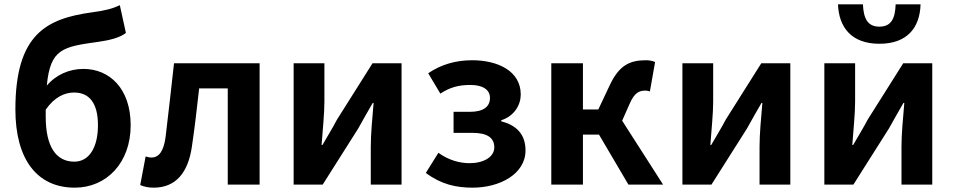

<svg xmlns="http://www.w3.org/2000/svg" viewBox="-20 -852 4400 886"><path d="M191 -346C232 -405 279 -425 322 -425C391 -425 432 -378 432 -274C432 -171 391 -106 323 -106C239 -106 191 -175 191 -313ZM533 -828C498 -812 470 -804 404 -795C194 -766 51 -694 51 -347C51 -118 150 14 325 14C471 14 583 -100 583 -274C583 -443 486 -534 365 -534C300 -534 238 -507 196 -457C212 -627 269 -636 434 -659C483 -666 532 -677 561 -700Z M689 14C790 14 849 -54 866 -179C879 -266 889 -356 899 -444H1031V0H1178V-560H783C770 -446 758 -332 744 -219C735 -152 712 -125 679 -125C668 -125 660 -128 652 -130L627 2C646 10 665 14 689 14Z M1335 0H1469L1633 -259C1651 -292 1681 -344 1700 -377H1704C1698 -307 1691 -233 1691 -176V0H1833V-560H1699L1535 -300C1518 -267 1487 -216 1468 -183H1464C1469 -252 1477 -327 1477 -383V-560H1335Z M2161 14C2285 14 2405 -48 2405 -158C2405 -234 2361 -275 2293 -292V-297C2354 -317 2383 -368 2383 -416C2383 -525 2276 -574 2159 -574C2082 -574 2015 -554 1956 -514L2012 -420C2056 -449 2097 -460 2150 -460C2207 -460 2241 -439 2241 -400C2241 -359 2210 -336 2148 -336H2073V-239H2159C2226 -239 2261 -218 2261 -172C2261 -127 2211 -99 2147 -99C2103 -99 2051 -112 2003 -147L1945 -54C2016 -1 2085 14 2161 14Z M2851 -295 2885 -372C2908 -426 2931 -434 2959 -434C2967 -434 2973 -432 2979 -430L3003 -566C2991 -571 2976 -574 2961 -574C2886 -574 2836 -551 2792 -455L2741 -347H2670V-560H2524V0H2670V-231H2744L2880 0H3040Z M3129 0H3263L3427 -259C3445 -292 3475 -344 3494 -377H3498C3492 -307 3485 -233 3485 -176V0H3627V-560H3493L3329 -300C3312 -267 3281 -216 3262 -183H3258C3263 -252 3271 -327 3271 -383V-560H3129Z M3784 0H3918L4082 -259C4100 -292 4130 -344 4149 -377H4153C4147 -307 4140 -233 4140 -176V0H4282V-560H4148L3984 -300C3967 -267 3936 -216 3917 -183H3913C3918 -252 3926 -327 3926 -383V-560H3784ZM4038 -650C4168 -650 4225 -726 4228 -832H4113C4111 -769 4094 -729 4038 -729C3982 -729 3965 -769 3962 -832H3847C3851 -726 3909 -650 4038 -650Z"/></svg>

Font: Genne Gothic Bold
Style: Regular
Weight: 700
Designer: Ryoko NISHIZUKA (kana & ideographs); Paul D. Hunt (Latin, Greek & Cyrillic); Wenlong ZHANG (bopomofo); Sandoll Communica
Foundry: Adobe Systems Incorporated
Version: Version 1.004;PS 1.004;hotconv 16.6.51;makeotf.lib2.5.65220